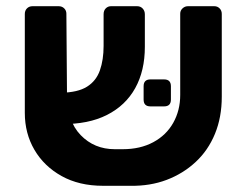

<svg xmlns="http://www.w3.org/2000/svg" viewBox="-20 -591 789 619"><path d="M376 -110Q432 -110 474 -132.5Q516 -155 538.5 -195Q561 -235 561 -285V-547Q561 -557 568.5 -564Q576 -571 586 -571H671Q681 -571 688 -564Q695 -557 695 -546V-279Q695 -213 673 -159.5Q651 -106 610.5 -68.5Q570 -31 517 -11Q464 9 401 8H312Q235 8 178.5 -23.5Q122 -55 91 -108Q60 -161 60 -227V-546Q60 -557 67 -564Q74 -571 85 -571H169Q180 -571 187 -564Q194 -557 194 -547L196 -286Q196 -201 240 -155.5Q284 -110 350 -110ZM178 -191 177 -292Q231 -293 260.5 -311.5Q290 -330 302 -364Q314 -398 314 -443V-545Q314 -557 321 -564Q328 -571 338 -571H422Q433 -571 440 -563.5Q447 -556 447 -545V-440Q447 -363 416 -307Q385 -251 325 -220.5Q265 -190 178 -191ZM465 -248Q443 -248 443 -270V-313Q443 -335 465 -335H509Q531 -335 531 -313V-270Q531 -248 509 -248Z"/></svg>

Font: Rubik SemiBold
Style: Regular
Weight: 600
Designer: Hubert and Fischer
Foundry: Hubert and Fischer
Version: Version 2.300;gftools[0.9.30]